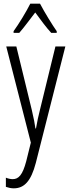

<svg xmlns="http://www.w3.org/2000/svg" viewBox="-20 -785 383 1046"><path d="M198 -765H145C123 -721 83 -655 54 -615V-606H85C110 -634 144 -681 172 -717C200 -679 231 -636 259 -606H289V-615C267 -646 222 -719 198 -765ZM14 -532 148 -8 123 93C103 169 81 191 49 191C38 191 24 188 12 183V233C27 238 40 241 55 241C112 241 149 202 175 103L336 -532H282L198 -188C189 -154 183 -124 176 -85H173C169 -113 165 -136 153 -187L69 -532Z"/></svg>

Font: Noto Sans Myanmar UI ExtraCondensed Light
Style: Regular
Weight: 300
Width: 2
Designer: Monotype Design Team
Foundry: Monotype Imaging Inc.
Version: Version 2.103